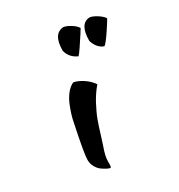

<svg xmlns="http://www.w3.org/2000/svg" viewBox="-164 -760 835 898"><g transform="rotate(-30 254.0 -310.5)"><path d="M97.2 -56.2Q97.2 -88.9 129.9 -244.1Q132.8 -258.8 137.9 -276.4Q143.1 -293.9 153.8 -321.5Q164.6 -349.1 181.9 -371.6Q199.2 -394 220.2 -403.8Q239.7 -401.4 268.1 -383.8Q296.4 -366.2 314 -339.8Q286.1 -307.6 264.9 -267.6Q243.7 -227.5 232.7 -197.5Q221.7 -167.5 205.1 -112.8Q201.7 -101.1 195.1 -81.8Q188.5 -62.5 185.3 -52.5Q182.1 -42.5 179.4 -28.8Q176.8 -15.1 176.8 -3.9Q176.8 16.6 175.8 23.2Q174.8 29.8 170.9 29.8Q166.5 29.8 155.5 24.4Q144.5 19 130.9 9.5Q117.2 0 107.2 -17.6Q97.2 -35.2 97.2 -56.2ZM252 -556.2Q252 -647.5 310.1 -650.9Q324.2 -649.4 346.4 -636Q368.7 -622.6 377.9 -606.9Q377.9 -606.4 362.1 -581.5Q346.2 -556.6 327.6 -529.3Q309.1 -502 303.2 -497.1Q262.2 -515.1 252 -556.2ZM382.8 -534.2Q382.8 -626.5 439 -628.9Q452.1 -627.9 474.6 -614.3Q497.1 -600.6 507.8 -585Q507.8 -581.1 475.1 -532Q442.4 -482.9 431.2 -477.1Q396 -490.2 382.8 -534.2Z"/></g></svg>

Font: Kaushan Script
Style: Regular
Weight: 400
Designer: Pablo Impallari
Foundry: Pablo Impallari
Version: Version 1.002